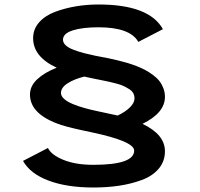

<svg xmlns="http://www.w3.org/2000/svg" viewBox="-20 -726 890 855"><path d="M714.5 -52.5Q714.5 -7.5 686.8 25.2Q659 58 611.5 75.5Q564 93 510.5 101Q457 109 395.5 109Q278 109 196.2 78.2Q114.5 47.5 82.5 -9.5L193.5 -67Q208 -36.5 262.2 -14.2Q316.5 8 395.5 8Q577.5 8 577.5 -55.5Q577.5 -97 385 -137.5Q290.5 -157 252.5 -169.5Q113.5 -215.5 113.5 -305Q113.5 -343 146 -373.2Q178.5 -403.5 232.5 -424.5Q127.5 -473 127.5 -556Q127.5 -596.5 154.5 -626.8Q181.5 -657 226 -673.5Q270.5 -690 319 -698Q367.5 -706 418.5 -706Q644.5 -706 705.5 -596L596 -539.5Q559 -604.5 418.5 -604.5Q348 -604.5 304.2 -590.8Q260.5 -577 260.5 -549Q260.5 -535.5 273 -524Q285.5 -512.5 309 -503.8Q332.5 -495 353.8 -489.5Q375 -484 403.5 -478Q410.5 -476.5 430.5 -472.8Q450.5 -469 465.5 -466Q480.5 -463 504.2 -457.2Q528 -451.5 546.5 -446Q565 -440.5 587.8 -431.8Q610.5 -423 627.5 -413.8Q644.5 -404.5 661.8 -391.8Q679 -379 690 -364.8Q701 -350.5 707.8 -332.5Q714.5 -314.5 714.5 -294.5Q714.5 -223.5 614.5 -174.5Q714.5 -127 714.5 -52.5ZM411.5 -231.5Q490.5 -215 504 -211.5Q538 -227.5 558.5 -247.8Q579 -268 579 -288Q579 -300.5 573.5 -310.8Q568 -321 555.8 -328.8Q543.5 -336.5 532 -342.2Q520.5 -348 499.8 -353.5Q479 -359 466.5 -361.8Q454 -364.5 429.2 -369.5Q404.5 -374.5 394.5 -376.5Q392.5 -377 378 -380Q363.5 -383 355.5 -385Q310.5 -374 281 -355Q251.5 -336 251.5 -312Q251.5 -298 266.2 -285Q281 -272 306 -262Q331 -252 356.8 -244.8Q382.5 -237.5 411.5 -231.5Z"/></svg>

Font: League Mono Wide SemiBold
Style: Regular
Weight: 600
Width: 8
Designer: Tyler Finck
Foundry: The League of Moveable Type / Tyler Finck
Version: Version 2.210